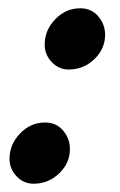

<svg xmlns="http://www.w3.org/2000/svg" viewBox="-20 -419 291 464"><path d="M88 -311Q88 -346 113.5 -372.5Q139 -399 174 -399Q201 -399 217.5 -379.5Q234 -360 234 -335Q234 -301 208 -276Q182 -251 146 -251Q122 -251 105 -269Q88 -287 88 -311ZM3 -35Q3 -70 28.5 -96.5Q54 -123 89 -123Q116 -123 132.5 -103.5Q149 -84 149 -59Q149 -25 123 0Q97 25 61 25Q37 25 20 7Q3 -11 3 -35Z"/></svg>

Font: EB Garamond SemiBold
Style: Italic
Weight: 600
Italic angle: -17.2°
Designer: Georg Duffner and Octavio Pardo
Foundry: Georg Duffner
Version: Version 1.000